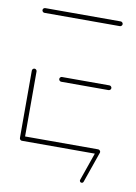

<svg xmlns="http://www.w3.org/2000/svg" viewBox="-76 -570 522 739"><g transform="rotate(10 185.5 -200.0)"><path d="M31.5 -10.4V-272.6Q31.5 -276.3 34.3 -279.1Q37 -281.9 40.7 -281.9Q44.4 -281.9 47.2 -279.1Q50 -276.3 50 -272.6V-10.4ZM344.8 -9.3Q344.8 -5.6 342 -2.8Q339.3 0 335.6 0H40.7Q37 0 34.3 -2.8Q31.5 -5.6 31.5 -9.3Q31.5 -13.3 34.3 -15.9Q37 -18.5 40.7 -18.5H335.6Q339.3 -18.5 342 -15.7Q344.8 -13 344.8 -9.3ZM141.1 -259.3Q141.1 -263.3 143.9 -265.9Q146.7 -268.5 150.4 -268.5H335.6Q339.3 -268.5 342 -265.7Q344.8 -263 344.8 -259.3Q344.8 -255.6 342 -252.8Q339.3 -250 335.6 -250H150.4Q146.7 -250 143.9 -252.8Q141.1 -255.6 141.1 -259.3ZM31.5 -509.3Q31.5 -513.3 34.3 -515.9Q37 -518.5 40.7 -518.5H335.6Q339.3 -518.5 342 -515.7Q344.8 -513 344.8 -509.3Q344.8 -505.6 342 -502.8Q339.3 -500 335.6 -500H40.7Q37 -500 34.3 -502.8Q31.5 -505.6 31.5 -509.3ZM287.8 108.9 330 -11.9Q330.7 -14.1 332.8 -15.6Q334.8 -17 337.4 -17Q341.5 -17 343.7 -13.5Q345.9 -10 344.4 -6.7L302.2 114.1Q301.5 116.3 299.4 117.8Q297.4 119.3 294.8 119.3Q290.7 119.3 288.5 115.7Q286.3 112.2 287.8 108.9Z"/></g></svg>

Font: 26F Galaxy Sans Hairline
Style: Regular
Weight: 50
Designer: C₂₉H₂₅N₃O₅
Version: Version 1.100